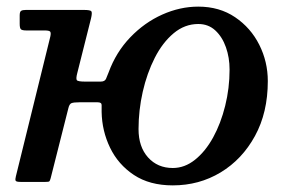

<svg xmlns="http://www.w3.org/2000/svg" viewBox="-20 -550 887 580"><path d="M308 -331Q330.5 -392.5 373.5 -437.2Q416.5 -482 470.2 -506Q524 -530 579 -530Q643 -530 690.2 -498Q737.5 -466 763.2 -414.8Q789 -363.5 789 -305Q789 -210 750.2 -139.2Q711.5 -68.5 646.5 -29.2Q581.5 10 502 10Q432 10 384.5 -21.5Q337 -53 312.5 -103.8Q288 -154.5 287 -212Q287 -224.5 287 -232.8Q287 -241 275 -241H220Q203 -241 196.2 -238.5Q189.5 -236 186.5 -223L133 -11.5Q131 -4 129 -2.2Q127 -0.5 117.5 -0.5H42Q29 -0.5 27.2 -4.2Q25.5 -8 28 -17.5L132 -439.5Q134.5 -451 131.5 -454.5Q128.5 -458 115 -458H60Q47 -458 43.2 -461.5Q39.5 -465 39.5 -478V-503.5Q39.5 -514.5 43.8 -517.2Q48 -520 58.5 -520H233Q253 -520 256 -515.8Q259 -511.5 255 -494.5L213.5 -329.5Q209 -312.5 212 -308Q215 -303.5 237.5 -303.5H284Q296.5 -303.5 300.2 -311.8Q304 -320 308 -331ZM398.5 -160Q398.5 -106.5 427.2 -74.5Q456 -42.5 502 -42.5Q538 -42.5 569.2 -67.5Q600.5 -92.5 623.8 -134.8Q647 -177 660.2 -230.2Q673.5 -283.5 673.5 -340Q673.5 -376 662.5 -407.2Q651.5 -438.5 630.5 -458Q609.5 -477.5 579 -477.5Q538 -477.5 504.5 -449.5Q471 -421.5 447.5 -375.2Q424 -329 411.2 -272.8Q398.5 -216.5 398.5 -160Z"/></svg>

Font: Besley* Medium
Style: Italic
Weight: 500
Italic angle: -13°
Designer: Owen Earl
Foundry: indestructible type*
Version: Version 3.000; ttfautohint (v1.8.3)